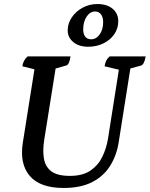

<svg xmlns="http://www.w3.org/2000/svg" viewBox="-20 -921 743 953"><path d="M296 12Q179 12 128 -47.5Q77 -107 93 -211L151 -577L91 -592Q95 -622 117 -641H330Q324 -600 309 -596L256 -581L200 -230Q191 -175 198 -134Q205 -93 235 -70.5Q265 -48 327 -48Q390 -48 428.5 -74Q467 -100 487.5 -142Q508 -184 516 -232L570 -575L499 -592Q502 -609 507 -619.5Q512 -630 524 -641H703Q700 -622 694 -610Q688 -598 681 -596L627 -581L569 -214Q559 -150 527 -98.5Q495 -47 438 -17.5Q381 12 296 12ZM418 -689Q372 -689 344 -712Q316 -735 316 -770Q316 -805 336.5 -835Q357 -865 390.5 -883Q424 -901 463 -901Q511 -901 539 -877.5Q567 -854 567 -816Q567 -780 547.5 -751.5Q528 -723 494 -706Q460 -689 418 -689ZM432 -726Q458 -726 475 -750.5Q492 -775 492 -811Q492 -835 481.5 -849.5Q471 -864 452 -864Q427 -864 410 -838.5Q393 -813 393 -775Q393 -752 403 -739Q413 -726 432 -726Z"/></svg>

Font: Petrona SemiBold
Style: Italic
Weight: 600
Italic angle: -9°
Designer: Ringo R. Seeber
Foundry: Ringo R. Seeber
Version: Version 2.001; ttfautohint (v1.8.3)